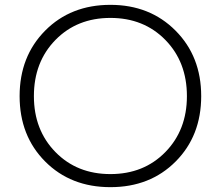

<svg xmlns="http://www.w3.org/2000/svg" viewBox="-20 -748 912 793"><path d="M61 -351Q61 -515 166.5 -621.5Q272 -728 436 -728Q599 -728 705 -621.5Q811 -515 811 -351Q811 -187 705.5 -81Q600 25 436 25Q272 25 166.5 -81Q61 -187 61 -351ZM120 -351Q120 -211 209 -120Q298 -29 436 -29Q574 -29 663 -120Q752 -211 752 -351Q752 -492 663 -583Q574 -674 436 -674Q298 -674 209 -583Q120 -492 120 -351Z"/></svg>

Font: Metropolitano Light
Style: Regular
Weight: 300
Designer: Fonts by Alex Slobzheninov & Chris M. Simpson / Changes by Cristiano Sobral
Foundry: Fonts by Alex Slobzheninov & Chris M. Simpson / Changes by Cristiano Sobral
Version: Version 1.00;August 30, 2020;FontCreator 13.0.0.2681 64-bit